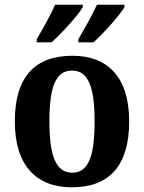

<svg xmlns="http://www.w3.org/2000/svg" viewBox="-20 -786 613 816"><path d="M313 -619V-606H377C419 -643 489 -721 509 -756V-766H392C372 -721 339 -664 313 -619ZM136 -619V-606H199C241 -643 312 -721 332 -756V-766H214C195 -721 162 -664 136 -619ZM285 10C445 10 529 -82 529 -270C529 -458 438 -549 288 -549C127 -549 43 -458 43 -270C43 -82 135 10 285 10ZM287 -52C216 -52 190 -127 190 -270C190 -413 215 -486 286 -486C357 -486 382 -413 382 -270C382 -127 358 -52 287 -52Z"/></svg>

Font: Noto Serif Tamil SemiCondensed
Style: Bold
Weight: 700
Width: 4
Designer: Indian Type Foundry, Tom Grace, and the Monotype Design Team
Foundry: Monotype Imaging Inc.
Version: Version 2.004